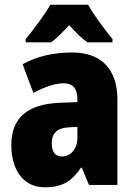

<svg xmlns="http://www.w3.org/2000/svg" viewBox="-20 -786 573 816"><path d="M354 -766H194C173 -728 119 -655 89 -620V-606H197C220 -622 243 -646 274 -679C303 -647 327 -623 352 -606H458V-620C420 -667 380 -721 354 -766ZM287 -563C204 -563 133 -545 76 -513L122 -391C172 -418 216 -432 251 -432C289 -432 309 -410 309 -364V-352L231 -349C99 -343 28 -287 28 -169C28 -70 75 10 170 10C246 10 285 -16 324 -73H328L358 0H479V-363C479 -496 406 -563 287 -563ZM275 -245 309 -247V-200C309 -153 280 -121 244 -121C216 -121 200 -139 200 -177C200 -220 223 -243 275 -245Z"/></svg>

Font: Noto Sans Georgian Condensed Black
Style: Regular
Weight: 900
Width: 3
Designer: Monotype Design Team, Akaki Razmadze
Foundry: Google LLC
Version: Version 2.005